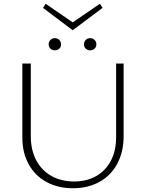

<svg xmlns="http://www.w3.org/2000/svg" viewBox="-20 -996 776 1022"><path d="M99 -264V-658H144V-271Q144 -198 172.5 -143.5Q201 -89 253.5 -59.5Q306 -30 375 -30Q442 -30 492.5 -59Q543 -88 570.5 -141Q598 -194 598 -264V-658H638V-271Q638 -188 604.5 -125Q571 -62 509.5 -28Q448 6 368 6Q288 6 227 -27.5Q166 -61 132.5 -122Q99 -183 99 -264ZM526 -954 367 -835 209 -954 223 -976 367 -877 512 -976ZM305 -760Q305 -746 295.5 -737Q286 -728 272 -728Q258 -728 248.5 -737Q239 -746 239 -760Q239 -774 248.5 -783.5Q258 -793 272 -793Q286 -793 295.5 -783.5Q305 -774 305 -760ZM493 -760Q493 -746 483.5 -737Q474 -728 460 -728Q446 -728 436.5 -737Q427 -746 427 -760Q427 -774 436.5 -783.5Q446 -793 460 -793Q474 -793 483.5 -783.5Q493 -774 493 -760Z"/></svg>

Font: Ysabeau Light
Style: Regular
Weight: 300
Designer: Christian Thalmann (Catharsis Fonts)
Version: Version 0.003